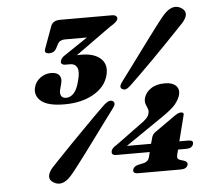

<svg xmlns="http://www.w3.org/2000/svg" viewBox="-52 -770 943 842"><g transform="rotate(-5 419.5 -349.0)"><path d="M599 -151Q603 -165.5 616 -174L707.5 -238.5Q717.5 -245 723 -247Q728.5 -249 734 -249Q749 -249 744 -234L716 -123.5H755.5Q779.5 -123.5 774.5 -106.5Q769 -88 744 -88H707L701.5 -65.5Q696.5 -48 711 -42.5L729 -37Q746.5 -30.5 743 -18Q737.5 0 712 0H524.5Q498.5 0 504 -18Q508 -32.5 529 -37L554 -42.5Q572 -47.5 577 -65.5L582.5 -88H436.5Q411.5 -88 417 -108Q418.5 -113.5 424.2 -119.8Q430 -126 443 -133.5L549.5 -211.5Q587 -236 591.5 -256.5Q595 -268.5 590.8 -278.5Q586.5 -288.5 582.5 -299.8Q578.5 -311 582.5 -326Q589 -350 612.8 -366.2Q636.5 -382.5 675 -382.5Q707 -382.5 723 -367Q739 -351.5 732 -325.5Q727 -307.5 711 -287.2Q695 -267 648.5 -235.5L485 -123.5H591.5ZM523.5 -386Q511 -374.5 503 -371.8Q495 -369 485.5 -374.5Q471.5 -383 490 -407Q505.5 -427.5 528.2 -458.2Q551 -489 576.5 -523.5Q602 -558 626 -590.5Q650 -623 669.5 -648.2Q689 -673.5 699 -684.5Q739.5 -727.5 776 -704.5Q812 -681 772 -637.5Q762 -627 740 -604Q718 -581 689.2 -551.2Q660.5 -521.5 629.8 -490.5Q599 -459.5 571 -432Q543 -404.5 523.5 -386ZM402.5 -312.5Q426 -333.5 441 -324.5Q455.5 -314.5 436.5 -291Q421 -270.5 398.5 -240Q376 -209.5 350.5 -174.8Q325 -140 300.5 -107.2Q276 -74.5 256.5 -49.2Q237 -24 226.5 -12.5Q186.5 31 149.5 7Q132 -3.5 133.5 -21Q135 -38.5 154 -59.5Q164.5 -70.5 186.8 -94Q209 -117.5 238 -147.2Q267 -177 297.8 -208.2Q328.5 -239.5 356 -267Q383.5 -294.5 402.5 -312.5ZM422.5 -439Q409 -388.5 356.5 -358.8Q304 -329 229 -329Q156 -329 126.2 -354Q96.5 -379 106.5 -416Q113 -440 134.2 -455.5Q155.5 -471 181.5 -471Q207.5 -471 217.8 -457.2Q228 -443.5 222 -421.5L214.5 -393Q211 -377.5 216.8 -367.2Q222.5 -357 239 -357Q258 -357 273 -373.8Q288 -390.5 297 -428.5Q307.5 -467 298.8 -484.5Q290 -502 268.5 -502H248Q237.5 -502 232 -506.8Q226.5 -511.5 229.5 -520.5Q233 -534 251.5 -545L352 -612.5H255Q232.5 -612.5 223 -595.5L212.5 -575Q202.5 -558 182.5 -558Q157 -558 165 -579L200.5 -676Q209.5 -700 241.5 -700H469.5Q482.5 -700 488.2 -694.2Q494 -688.5 491 -679.5Q487.5 -668.5 457.5 -651L301.5 -539Q310.5 -539.5 320 -539.5Q378 -539.5 406.5 -512.5Q435 -485.5 422.5 -439Z"/></g></svg>

Font: Fraunces 9pt
Style: Bold Italic
Weight: 700
Italic angle: -16°
Version: Version 1.000;[b76b70a41]